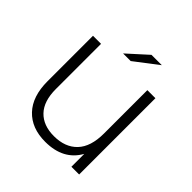

<svg xmlns="http://www.w3.org/2000/svg" viewBox="-225 -1060 1246 1246"><g transform="rotate(45 397.5 -437.5)"><path d="M559 -881 397 -757H327L464 -881ZM607 -700H681V0H610V-118Q541 6 375 6Q250 6 179 -69Q108 -144 108 -283V-700H182V-285Q182 -174 236.5 -117Q291 -60 389 -60Q492 -60 549.5 -120.5Q607 -181 607 -302Z"/></g></svg>

Font: Montserrat Alternates
Style: Regular
Weight: 400
Designer: Julieta Ulanovsky
Foundry: Julieta Ulanovsky
Version: Version 7.200;PS 007.200;hotconv 1.0.88;makeotf.lib2.5.64775